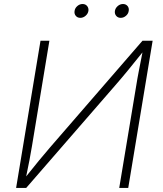

<svg xmlns="http://www.w3.org/2000/svg" viewBox="-20 -929 804 949"><path d="M613.8 0H569.3L653.8 -508.3Q658.7 -540 666.7 -580.8Q674.8 -621.6 684.1 -669.9Q644 -620.1 612.8 -581.8Q581.5 -543.5 550.3 -507.8L109.4 0H59.6L180.2 -727.5H224.1L138.2 -208Q132.8 -174.8 125.5 -136.7Q118.2 -98.6 109.4 -57.1Q141.6 -97.7 172.1 -134.8Q202.6 -171.9 228.5 -201.7L684.1 -727.5H734.4ZM377 -840.8Q362.8 -840.8 354.5 -850.8Q346.2 -860.8 348.6 -875Q350.6 -889.2 362.3 -899.2Q374 -909.2 388.2 -909.2Q402.3 -909.2 410.6 -899.2Q418.9 -889.2 417 -875Q414.6 -860.8 402.8 -850.8Q391.1 -840.8 377 -840.8ZM576.7 -840.8Q562.5 -840.8 554.2 -850.8Q545.9 -860.8 547.9 -875Q550.3 -889.2 562 -899.2Q573.7 -909.2 587.9 -909.2Q602.1 -909.2 610.4 -899.2Q618.7 -889.2 616.2 -875Q614.3 -860.8 602.5 -850.8Q590.8 -840.8 576.7 -840.8Z"/></svg>

Font: Inter Extra Light
Style: Italic
Weight: 200
Italic angle: -9.39999°
Designer: Rasmus Andersson
Foundry: rsms
Version: Version 4.000;git-3c8e0fc